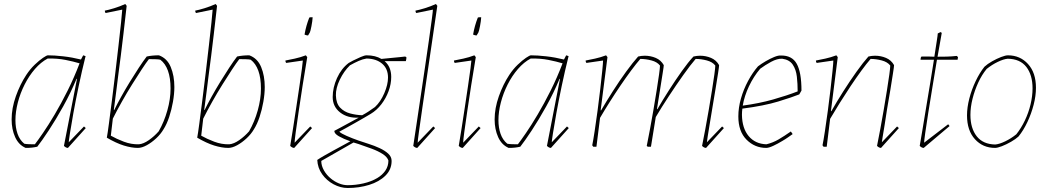

<svg xmlns="http://www.w3.org/2000/svg" viewBox="-20 -732 5230 958"><path d="M108 6Q73 -9 55.5 -48Q38 -87 38 -136Q38 -192 59 -251.5Q80 -311 111 -358Q130 -387 153 -409Q176 -431 194.5 -443.5Q213 -456 219 -456Q251 -456 295.5 -451Q340 -446 384 -435L395 -456L407 -452Q388 -376 372.5 -302Q357 -228 346 -167Q335 -106 329 -67Q323 -28 323 -22L399 -101L408 -93L319 6Q309 6 299 -4L364 -338L362 -339Q333 -269 295.5 -201.5Q258 -134 223 -81Q188 -28 166 0Q153 3 139.5 4.5Q126 6 108 6ZM154 -12Q168 -30 194.5 -68.5Q221 -107 253 -161Q285 -215 317.5 -280Q350 -345 377 -416Q347 -425 307 -433Q267 -441 218 -440Q184 -422 154.5 -388Q125 -354 103 -310.5Q81 -267 69 -220.5Q57 -174 57 -132Q57 -95 67.5 -64.5Q78 -34 101 -15Q109 -13 124.5 -12.5Q140 -12 154 -12Z M668 6Q636 6 597.5 -6Q559 -18 513 -45Q517 -66 523.5 -115.5Q530 -165 538.5 -231.5Q547 -298 555.5 -369.5Q564 -441 571.5 -506.5Q579 -572 584 -619.5Q589 -667 590 -684L507 -667Q503 -671 503 -679Q520 -682 549.5 -691Q579 -700 605 -712L612 -703Q603 -622 596 -563.5Q589 -505 583 -456Q577 -407 570 -356Q566 -322 560 -276Q554 -230 548 -184L550 -183Q564 -212 584.5 -249Q605 -286 628 -323.5Q651 -361 673 -394.5Q695 -428 712 -450Q739 -456 773 -456Q814 -441 832 -397.5Q850 -354 850 -298Q850 -264 843 -224Q836 -184 824 -148Q812 -112 796 -87Q782 -63 759.5 -42Q737 -21 712.5 -7.5Q688 6 668 6ZM673 -12Q696 -14 723 -33Q750 -52 772 -77Q799 -124 815 -181Q831 -238 831 -290Q831 -343 818 -379Q805 -415 780 -434Q773 -436 755 -436.5Q737 -437 723 -437Q709 -419 687 -385.5Q665 -352 639 -310.5Q613 -269 588 -224.5Q563 -180 543 -140L533 -55Q561 -39 598 -25Q635 -11 673 -12Z M1119 6Q1087 6 1048.5 -6Q1010 -18 964 -45Q968 -66 974.5 -115.5Q981 -165 989.5 -231.5Q998 -298 1006.5 -369.5Q1015 -441 1022.5 -506.5Q1030 -572 1035 -619.5Q1040 -667 1041 -684L958 -667Q954 -671 954 -679Q971 -682 1000.5 -691Q1030 -700 1056 -712L1063 -703Q1054 -622 1047 -563.5Q1040 -505 1034 -456Q1028 -407 1021 -356Q1017 -322 1011 -276Q1005 -230 999 -184L1001 -183Q1015 -212 1035.5 -249Q1056 -286 1079 -323.5Q1102 -361 1124 -394.5Q1146 -428 1163 -450Q1190 -456 1224 -456Q1265 -441 1283 -397.5Q1301 -354 1301 -298Q1301 -264 1294 -224Q1287 -184 1275 -148Q1263 -112 1247 -87Q1233 -63 1210.5 -42Q1188 -21 1163.5 -7.5Q1139 6 1119 6ZM1124 -12Q1147 -14 1174 -33Q1201 -52 1223 -77Q1250 -124 1266 -181Q1282 -238 1282 -290Q1282 -343 1269 -379Q1256 -415 1231 -434Q1224 -436 1206 -436.5Q1188 -437 1174 -437Q1160 -419 1138 -385.5Q1116 -352 1090 -310.5Q1064 -269 1039 -224.5Q1014 -180 994 -140L984 -55Q1012 -39 1049 -25Q1086 -11 1124 -12Z M1491 -430 1408 -418Q1404 -422 1404 -430Q1421 -433 1450.5 -439.5Q1480 -446 1506 -456L1513 -447Q1501 -377 1490 -306Q1479 -235 1470 -174Q1461 -113 1455.5 -72Q1450 -31 1450 -20L1528 -101L1537 -93L1448 6Q1438 6 1428 -4Q1434 -39 1442 -90.5Q1450 -142 1458.5 -198Q1467 -254 1474.5 -305Q1482 -356 1486.5 -390Q1491 -424 1491 -430ZM1500 -559V-562Q1507 -603 1523 -644Q1526 -646 1531 -646Q1536 -646 1540 -646Q1539 -627 1534 -601.5Q1529 -576 1526 -570Q1525 -568 1521 -561.5Q1517 -555 1517 -555Q1515 -555 1510 -556Q1505 -557 1500 -559Z M1715 206Q1679 206 1644.5 187.5Q1610 169 1587.5 137.5Q1565 106 1563 66Q1576 57 1598 44.5Q1620 32 1644.5 18.5Q1669 5 1691.5 -7Q1714 -19 1728 -27Q1694 -39 1671 -52Q1648 -65 1648 -79Q1658 -84 1679 -95.5Q1700 -107 1725 -120.5Q1750 -134 1770 -145Q1714 -142 1677 -171Q1640 -200 1640 -248Q1640 -295 1661.5 -342.5Q1683 -390 1720 -418Q1724 -421 1742 -430Q1760 -439 1779.5 -447.5Q1799 -456 1809 -456Q1853 -456 1883 -438Q1903 -440 1928.5 -442.5Q1954 -445 1975 -447Q1996 -449 2002 -450L2008 -446Q2008 -438 2005 -427H1899Q1932 -399 1932 -348Q1932 -313 1919 -277.5Q1906 -242 1883 -212Q1860 -182 1830 -164Q1818 -157 1797 -144.5Q1776 -132 1751.5 -118.5Q1727 -105 1706 -93Q1685 -81 1673 -75Q1682 -66 1709.5 -54Q1737 -42 1768 -31Q1791 -23 1819.5 -14Q1848 -5 1874 7Q1900 19 1917 34.5Q1934 50 1934 71Q1934 114 1903 144.5Q1872 175 1822 190.5Q1772 206 1715 206ZM1787 -157Q1804 -166 1818.5 -175.5Q1833 -185 1851 -198Q1879 -224 1897.5 -267Q1916 -310 1916 -345Q1916 -389 1887 -414Q1858 -439 1809 -440Q1790 -437 1769.5 -428Q1749 -419 1726 -406Q1696 -377 1675.5 -334.5Q1655 -292 1656 -256Q1657 -216 1677 -195Q1697 -174 1727 -166Q1757 -158 1787 -157ZM1631 159Q1649 174 1671 183Q1693 192 1715 192Q1754 192 1793.5 183Q1833 174 1863 156Q1888 141 1903 119Q1918 97 1918 69Q1912 51 1889.5 36.5Q1867 22 1835 10Q1803 -2 1770 -13Q1756 -18 1744 -21L1583 71Q1583 95 1596.5 118.5Q1610 142 1631 159Z M2062 6Q2052 6 2042 -4Q2048 -44 2057.5 -107Q2067 -170 2078 -244.5Q2089 -319 2100 -393Q2111 -467 2120 -530.5Q2129 -594 2134.5 -635.5Q2140 -677 2140 -684L2057 -667Q2053 -671 2053 -679Q2070 -682 2099.5 -691Q2129 -700 2155 -712L2162 -703Q2150 -622 2137 -532Q2124 -442 2111 -355Q2098 -268 2087.5 -195Q2077 -122 2070.5 -75.5Q2064 -29 2064 -20L2142 -101L2151 -93Z M2332 -430 2249 -418Q2245 -422 2245 -430Q2262 -433 2291.5 -439.5Q2321 -446 2347 -456L2354 -447Q2342 -377 2331 -306Q2320 -235 2311 -174Q2302 -113 2296.5 -72Q2291 -31 2291 -20L2369 -101L2378 -93L2289 6Q2279 6 2269 -4Q2275 -39 2283 -90.5Q2291 -142 2299.5 -198Q2308 -254 2315.5 -305Q2323 -356 2327.5 -390Q2332 -424 2332 -430ZM2341 -559V-562Q2348 -603 2364 -644Q2367 -646 2372 -646Q2377 -646 2381 -646Q2380 -627 2375 -601.5Q2370 -576 2367 -570Q2366 -568 2362 -561.5Q2358 -555 2358 -555Q2356 -555 2351 -556Q2346 -557 2341 -559Z M2518 6Q2483 -9 2465.5 -48Q2448 -87 2448 -136Q2448 -192 2469 -251.5Q2490 -311 2521 -358Q2540 -387 2563 -409Q2586 -431 2604.5 -443.5Q2623 -456 2629 -456Q2661 -456 2705.5 -451Q2750 -446 2794 -435L2805 -456L2817 -452Q2798 -376 2782.5 -302Q2767 -228 2756 -167Q2745 -106 2739 -67Q2733 -28 2733 -22L2809 -101L2818 -93L2729 6Q2719 6 2709 -4L2774 -338L2772 -339Q2743 -269 2705.5 -201.5Q2668 -134 2633 -81Q2598 -28 2576 0Q2563 3 2549.5 4.5Q2536 6 2518 6ZM2564 -12Q2578 -30 2604.5 -68.5Q2631 -107 2663 -161Q2695 -215 2727.5 -280Q2760 -345 2787 -416Q2757 -425 2717 -433Q2677 -441 2628 -440Q2594 -422 2564.5 -388Q2535 -354 2513 -310.5Q2491 -267 2479 -220.5Q2467 -174 2467 -132Q2467 -95 2477.5 -64.5Q2488 -34 2511 -15Q2519 -13 2534.5 -12.5Q2550 -12 2564 -12Z M3503 6Q3493 6 3483 -4Q3490 -39 3499 -86.5Q3508 -134 3516.5 -184.5Q3525 -235 3532.5 -281.5Q3540 -328 3544.5 -361Q3549 -394 3549 -405Q3535 -423 3506.5 -430.5Q3478 -438 3451 -438Q3425 -408 3389.5 -358Q3354 -308 3317.5 -252.5Q3281 -197 3252 -148L3228 0H3212Q3210 -1 3207 -4Q3214 -39 3223 -86.5Q3232 -134 3240.5 -184.5Q3249 -235 3256.5 -281.5Q3264 -328 3268.5 -361Q3273 -394 3273 -405Q3259 -423 3230.5 -430.5Q3202 -438 3175 -438Q3155 -415 3129 -380Q3103 -345 3075.5 -304.5Q3048 -264 3021.5 -222Q2995 -180 2974 -144L2956 0H2940L2935 -7Q2940 -31 2947 -77.5Q2954 -124 2961.5 -179Q2969 -234 2975 -287Q2981 -340 2985 -379Q2989 -418 2989 -430L2906 -418Q2902 -422 2902 -430Q2919 -433 2948.5 -439.5Q2978 -446 3004 -456L3011 -447L2977 -182L2979 -181Q3006 -227 3038.5 -278Q3071 -329 3104.5 -375Q3138 -421 3164 -450Q3172 -452 3180.5 -453Q3189 -454 3197 -454Q3226 -454 3252 -443Q3278 -432 3292 -407Q3292 -401 3286.5 -367Q3281 -333 3273.5 -285Q3266 -237 3258 -188L3260 -187Q3286 -232 3318 -282Q3350 -332 3382 -377Q3414 -422 3440 -450Q3448 -452 3456.5 -453Q3465 -454 3473 -454Q3502 -454 3528 -443Q3554 -432 3568 -407Q3568 -400 3563 -367.5Q3558 -335 3550.5 -290Q3543 -245 3535 -197Q3528 -154 3521.5 -115Q3515 -76 3511 -50.5Q3507 -25 3507 -22L3583 -101L3592 -93Z M3803 6Q3746 6 3705 -35Q3664 -76 3664 -151Q3664 -195 3677 -240.5Q3690 -286 3712.5 -328Q3735 -370 3762 -401Q3779 -414 3800.5 -426.5Q3822 -439 3842.5 -447.5Q3863 -456 3876 -455Q3932 -456 3955.5 -413.5Q3979 -371 3979 -280L3968 -261Q3933 -247 3863 -225.5Q3793 -204 3684 -190Q3682 -174 3682 -159Q3683 -92 3715.5 -53Q3748 -14 3804 -12Q3837 -20 3865 -36.5Q3893 -53 3926 -76L3935 -63Q3925 -56 3911.5 -46.5Q3898 -37 3884 -29Q3861 -15 3838.5 -4.5Q3816 6 3803 6ZM3773 -389Q3740 -350 3717 -301.5Q3694 -253 3686 -205Q3768 -216 3837 -235.5Q3906 -255 3960 -276Q3960 -314 3956 -349.5Q3952 -385 3935.5 -409.5Q3919 -434 3883 -439Q3858 -440 3827.5 -423.5Q3797 -407 3773 -389Z M4376 6Q4366 6 4356 -4Q4363 -39 4372 -86.5Q4381 -134 4389.5 -184.5Q4398 -235 4405.5 -281.5Q4413 -328 4417.5 -361Q4422 -394 4422 -405Q4408 -423 4379.5 -430.5Q4351 -438 4324 -438Q4304 -415 4278 -379.5Q4252 -344 4224 -302Q4196 -260 4169.5 -217.5Q4143 -175 4122 -139L4105 0H4089L4084 -7Q4089 -31 4096 -77.5Q4103 -124 4110.5 -179Q4118 -234 4124 -287Q4130 -340 4134 -379Q4138 -418 4138 -430L4055 -418Q4051 -422 4051 -430Q4068 -433 4097.5 -439.5Q4127 -446 4153 -456L4160 -447L4126 -178L4128 -177Q4154 -223 4187 -275Q4220 -327 4253.5 -374Q4287 -421 4313 -450Q4321 -452 4329.5 -453Q4338 -454 4346 -454Q4375 -454 4401 -443Q4427 -432 4441 -407Q4441 -400 4435.5 -365.5Q4430 -331 4422.5 -283.5Q4415 -236 4406 -187Q4400 -146 4394 -109Q4388 -72 4384 -48.5Q4380 -25 4380 -22L4456 -101L4465 -93Z M4589 6Q4579 6 4569 -4Q4574 -33 4582.5 -83.5Q4591 -134 4601 -195.5Q4611 -257 4621.5 -319Q4632 -381 4640 -434H4573Q4573 -445 4578 -450Q4596 -450 4612 -450Q4628 -450 4642 -449Q4649 -495 4654 -526.5Q4659 -558 4659 -565L4673 -572L4679 -568Q4670 -516 4658 -449Q4680 -449 4703 -449.5Q4726 -450 4754 -453L4760 -447L4758 -434H4655Q4644 -367 4632.5 -297.5Q4621 -228 4611.5 -168Q4602 -108 4596.5 -68.5Q4591 -29 4591 -20L4711 -112L4718 -103Z M4945 6Q4884 6 4844.5 -37.5Q4805 -81 4805 -156Q4805 -196 4816.5 -240.5Q4828 -285 4848 -327Q4868 -369 4892 -399Q4907 -413 4930 -426Q4953 -439 4975 -447.5Q4997 -456 5009 -456Q5070 -456 5109.5 -412.5Q5149 -369 5149 -294Q5149 -254 5137.5 -209.5Q5126 -165 5106.5 -123.5Q5087 -82 5062 -51Q5048 -38 5024.5 -24.5Q5001 -11 4979 -2.5Q4957 6 4945 6ZM4946 -11Q4967 -13 4996 -27Q5025 -41 5051 -62Q5075 -92 5093.5 -130.5Q5112 -169 5122 -211Q5132 -253 5132 -291Q5132 -358 5101 -398Q5070 -438 5008 -439Q4987 -437 4958 -423Q4929 -409 4903 -388Q4879 -359 4861 -320Q4843 -281 4832.5 -239Q4822 -197 4822 -159Q4822 -92 4853.5 -52Q4885 -12 4946 -11Z"/></svg>

Font: Labrada Thin
Style: Italic
Weight: 100
Italic angle: -7°
Designer: Mercedes Jáuregui
Foundry: Omnibus-Type Team
Version: Version 1.000; ttfautohint (v1.8.4.7-5d5b)